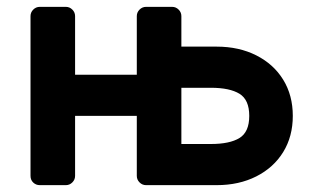

<svg xmlns="http://www.w3.org/2000/svg" viewBox="-20 -540 904 560"><path d="M406 0Q395 0 387 -8Q379 -16 379 -27V-202H199V-27Q199 -16 191 -8Q183 0 172 0H96Q85 0 77 -7.5Q69 -15 69 -27V-493Q69 -504 77 -512Q85 -520 96 -520H172Q183 -520 191 -512Q199 -504 199 -493V-322H379V-493Q379 -504 387 -512Q395 -520 406 -520H482Q493 -520 501 -512Q509 -504 509 -493V-404H612Q677 -404 727.5 -378.5Q778 -353 806 -307.5Q834 -262 834 -202Q834 -142 806 -96.5Q778 -51 727.5 -25.5Q677 0 612 0ZM595 -120Q650 -120 678.5 -137.5Q707 -155 707 -202Q707 -249 678.5 -266.5Q650 -284 595 -284H509V-120Z"/></svg>

Font: Hezaedrus Medium
Style: Regular
Weight: 500
Designer: Hubert & Fischer
Foundry: Hubert & Fischer
Version: Version 1.10;September 3, 2019;FontCreator 11.5.0.2425 64-bi